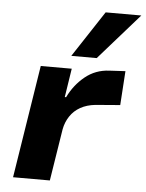

<svg xmlns="http://www.w3.org/2000/svg" viewBox="-54 -814 653 858"><g transform="rotate(5 272.5 -385.0)"><path d="M37 0 117 -506H256L236 -377H242Q269 -433 315.5 -471Q362 -509 424 -512L496 -516L486 -363L375 -354Q337 -350 308.5 -334Q280 -318 262.5 -291.5Q245 -265 239 -233L202 0ZM249 -563 385 -770H545L363 -563Z"/></g></svg>

Font: Nunito Sans 6pt ExtraBold
Style: Italic
Weight: 800
Italic angle: -9°
Version: Version 3.101;gftools[0.9.27]